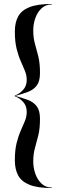

<svg xmlns="http://www.w3.org/2000/svg" viewBox="-20 -800 312 970"><path d="M242 150Q169.5 150 128.8 133.5Q88 117 71.5 85.8Q55 54.5 55 10Q55 -41.5 64 -77.5Q73 -113.5 85 -140.2Q97 -167 106 -189.2Q115 -211.5 115 -235Q115 -266 96.2 -286Q77.5 -306 55 -313.5V-317.5Q77.5 -325 96.2 -345.2Q115 -365.5 115 -396Q115 -419.5 106 -441.8Q97 -464 85 -490.8Q73 -517.5 64 -553.5Q55 -589.5 55 -641Q55 -685.5 71.5 -716.5Q88 -747.5 128.8 -763.8Q169.5 -780 242 -780V-777.5Q211 -777.5 190 -758Q169 -738.5 158.5 -708.5Q148 -678.5 148 -647Q148 -609 156.5 -579Q165 -549 173.5 -515Q182 -481 182 -431Q182 -389.5 165.8 -368Q149.5 -346.5 121.2 -335.8Q93 -325 57 -315.5Q93.5 -305.5 121.8 -294.8Q150 -284 166 -262.5Q182 -241 182 -200Q182 -150 173.5 -116Q165 -82 156.5 -52Q148 -22 148 16Q148 47.5 158.5 77.8Q169 108 190 127.8Q211 147.5 242 147.5Z"/></svg>

Font: Bodoni* 72pt
Style: Regular
Weight: 400
Version: Version 2.3